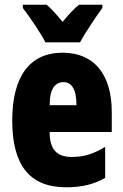

<svg xmlns="http://www.w3.org/2000/svg" viewBox="-20 -786 522 816"><path d="M173 -606H320C341 -645 387 -714 415 -752V-766H316C296 -750 273 -726 246 -693C220 -725 198 -749 178 -766H77V-752C103 -719 156 -641 173 -606ZM246 -562C105 -562 32 -459 32 -274C32 -90 101 10 261 10C325 10 379 -2 427 -30V-162C376 -131 336 -119 285 -119C221 -119 191 -151 191 -225H455V-310C455 -472 378 -562 246 -562ZM250 -437C283 -437 305 -409 305 -339H191C191 -411 216 -437 250 -437Z"/></svg>

Font: Noto Sans Gujarati ExtraCondensed Black
Style: Regular
Weight: 900
Width: 2
Designer: Jelle Bosma - Monotype Design Team, Universal Thirst
Foundry: Monotype Imaging Inc.
Version: Version 2.106